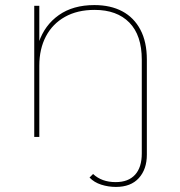

<svg xmlns="http://www.w3.org/2000/svg" viewBox="-20 -540 708 757"><path d="M437 197Q407 197 379 188Q351 179 333 160L347 146Q381 178 436 178Q486 178 512.5 149Q539 120 539 65V-305Q539 -401 490 -451Q441 -501 353 -501Q285 -501 236 -473.5Q187 -446 161 -396.5Q135 -347 135 -281V0H115V-517H135V-370L133 -373Q156 -441 212 -480.5Q268 -520 352 -520Q416 -520 462 -495.5Q508 -471 533.5 -423Q559 -375 559 -305V70Q559 127 527.5 162Q496 197 437 197Z"/></svg>

Font: Montserrat Thin Thin
Style: Regular
Weight: 250
Version: Version 9.000